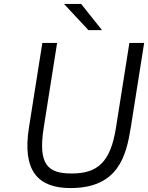

<svg xmlns="http://www.w3.org/2000/svg" viewBox="-20 -950 752 975"><path d="M305 -930 429 -797H498L392 -930ZM127 -302C92 -81 174 5 338 5C581 5 621 -159 644 -302L712 -732H637L569 -302C541 -124 474 -69 344 -69C224 -69 172 -112 202 -302L270 -732H195Z"/></svg>

Font: Exo
Style: Regular Italic
Weight: 400
Designer: Natanael Gama
Version: Version 1.00